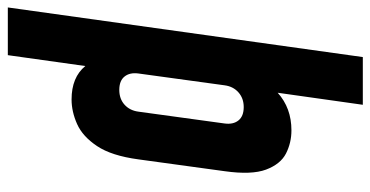

<svg xmlns="http://www.w3.org/2000/svg" viewBox="-258 -536 970 503"><g transform="rotate(90 227.5 -285.0)"><path d="M-4 180 126 -750H251L219.5 -527Q259.5 -563 318 -563Q350.5 -563 378.5 -548.8Q406.5 -534.5 420.8 -496.5Q435 -458.5 425 -388L394 -162Q384.5 -91.5 359.2 -53.8Q334 -16 301.5 -1.5Q269 13 237 13Q179 13 149.5 -23L121 180ZM212 -112Q235.5 -112 250.8 -125.8Q266 -139.5 269 -162L300 -388Q303 -410.5 292 -424.2Q281 -438 257 -438Q234 -438 218.5 -424.2Q203 -410.5 200 -388L169 -162Q166 -139.5 177 -125.8Q188 -112 212 -112Z"/></g></svg>

Font: Mohave
Style: Bold Italic
Weight: 700
Italic angle: -8°
Designer: Gumpita Rahayu
Foundry: Tokotype
Version: Version 2.003; ttfautohint (v1.8.3)